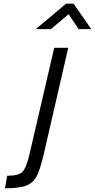

<svg xmlns="http://www.w3.org/2000/svg" viewBox="-20 -951 515 1041"><path d="M350 -692 218 -118Q198 -32 179 4Q160 40 123 55Q86 70 7 70L19 2Q81 2 102 -19.5Q123 -41 142 -124L274 -692ZM174 -793 338 -931H379L475 -793H406L352 -874L256 -793Z"/></svg>

Font: TitilliumWebItalic
Style: Italic
Weight: 400
Italic angle: -13°
Version: Version 1.001;PS 57.000;hotconv 1.0.70;makeotf.lib2.5.55311